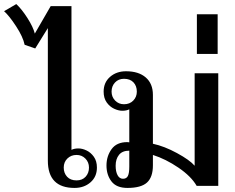

<svg xmlns="http://www.w3.org/2000/svg" viewBox="-100 -913 1152 943"><path d="M135 -124V-775L73 -675L21 -693Q13 -732 -21 -784Q-55 -836 -80 -858L-20 -893Q7 -868 35 -824Q63 -780 71 -748L149 -883H251V-177Q265 -184 285 -184Q304 -184 325 -174Q346 -164 361 -143Q376 -122 376 -90Q376 -45 344.5 -17.5Q313 10 266 10Q135 10 135 -124ZM337 -90Q337 -116 319.5 -134Q302 -152 276 -152Q249 -152 231 -134.5Q213 -117 213 -90Q213 -63 229.5 -45Q246 -27 276 -27Q304 -27 320.5 -45Q337 -63 337 -90Z M423 -100Q423 -146 448 -180.5Q473 -215 525 -215Q532 -215 535 -214V-376Q521 -369 501 -369Q482 -369 460.5 -379Q439 -389 424 -410Q409 -431 409 -463Q409 -508 440.5 -535.5Q472 -563 519 -563Q581 -563 616 -532.5Q651 -502 651 -447V-207Q707 -195 769.5 -161Q832 -127 856 -99V-553H972V0H866Q839 -47 776.5 -89.5Q714 -132 651 -152V-101Q651 -43 622 -16.5Q593 10 526 10Q472 10 447.5 -22Q423 -54 423 -100ZM572 -463Q572 -491 555.5 -508.5Q539 -526 509 -526Q482 -526 465 -508Q448 -490 448 -463Q448 -437 465.5 -419Q483 -401 509 -401Q537 -401 554.5 -419Q572 -437 572 -463ZM535 -95V-173Q501 -173 484.5 -152.5Q468 -132 468 -99Q468 -70 477.5 -52.5Q487 -35 504 -35Q521 -35 528 -48.5Q535 -62 535 -95Z M867 -843H969V-648H867Z"/></svg>

Font: Taviraj Medium
Style: Regular
Weight: 500
Designer: Katatrad Team
Foundry: CadsonDemak
Version: Version 1.001